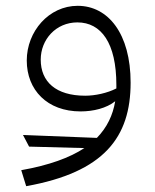

<svg xmlns="http://www.w3.org/2000/svg" viewBox="-20 -383 532 660"><path d="M247 -363C148 -363 72 -275 72 -175C72 -74 142 0 257 0C301 0 346 -11 376 -35C368 13 348 55 313 91L59 81L80 121L270 126C220 159 149 185 53 202L70 257C338 209 429 89 429 -99C429 -267 352 -363 247 -363ZM273 -54C172 -54 120 -102 120 -178C120 -247 172 -306 246 -306C328 -306 380 -235 380 -91V-79C349 -63 307 -54 273 -54Z"/></svg>

Font: FiraGO Light
Style: Regular
Weight: 300
Designer: bBox Type
Foundry: bBox Type GmbH
Version: Version 1.001;PS 001.001;hotconv 1.0.88;makeotf.lib2.5.64775